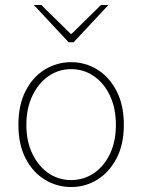

<svg xmlns="http://www.w3.org/2000/svg" viewBox="-20 -740 572 772"><path d="M266 12Q209 12 160.5 -17.5Q112 -47 83 -103Q54 -159 54 -238Q54 -318 83 -374.5Q112 -431 160.5 -460.5Q209 -490 266 -490Q323 -490 371 -460.5Q419 -431 448.5 -374.5Q478 -318 478 -238Q478 -159 448.5 -103Q419 -47 371 -17.5Q323 12 266 12ZM266 -16Q317 -16 358 -44Q399 -72 422.5 -122Q446 -172 446 -238Q446 -304 422.5 -354.5Q399 -405 358 -433.5Q317 -462 266 -462Q215 -462 174.5 -433.5Q134 -405 110 -354.5Q86 -304 86 -238Q86 -172 110 -122Q134 -72 174.5 -44Q215 -16 266 -16ZM256 -570 116 -720H146L264 -604H268L386 -720H416L276 -570Z"/></svg>

Font: Source Sans 3 ExtraLight ExtraLight
Style: Regular
Weight: 250
Version: Version 3.052;hotconv 1.1.0;makeotfexe 2.6.0